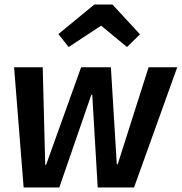

<svg xmlns="http://www.w3.org/2000/svg" viewBox="-20 -825 800 845"><path d="M570 0H410L386 -408H382L241 0H84L42 -529H168L179 -100H183L337 -529H468L494 -102H498L634 -529H760ZM282 -618 237 -675 395 -805H475L596 -674L539 -618L425 -712Z"/></svg>

Font: Xgbmvzvtohvqztyvzapvmeyoton
Style: Regular
Weight: 500
Italic angle: -8°
Designer: Carrois Corporate & Edenspiekermann
Foundry: Carrois Corporate GbR & Edenspiekermann AG
Version: Version 2.001